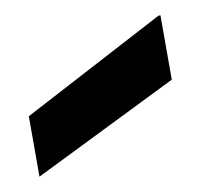

<svg xmlns="http://www.w3.org/2000/svg" viewBox="-40 -789 302 291"><g transform="rotate(-10 111.5 -643.5)"><path d="M0 -539V-632L220 -748H223V-649Z"/></g></svg>

Font: DM Sans 36pt SemiBold
Style: Regular
Weight: 600
Designer: Colophon Foundry, Jonny Pinhorn
Foundry: Colophon Foundry
Version: Version 4.004;gftools[0.9.30]